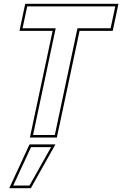

<svg xmlns="http://www.w3.org/2000/svg" viewBox="-20 -720 640 1005"><path d="M136.5 0 255.5 -558.5H82L112 -700H600L570 -558.5H396.5L277.5 0ZM153 -13.5H267L385.5 -572H559L583.5 -686.5H122.5L98 -572H271.5ZM28.5 265 134.5 36H270L141.5 265ZM49.5 251H134.5L247.5 50H142.5Z"/></svg>

Font: Tourney Thin
Style: Italic
Weight: 100
Italic angle: -12°
Designer: Tyler Finck
Foundry: Etcetera Type Co
Version: Version 1.015